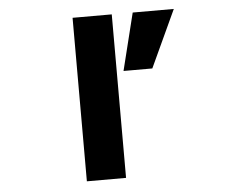

<svg xmlns="http://www.w3.org/2000/svg" viewBox="-53 -816 1105 882"><g transform="rotate(-5 500.0 -375.0)"><path d="M779.3 -752 657.2 -488.3H524.4L589.8 -752ZM312.5 2V-752H493.2V2Z"/></g></svg>

Font: Gen Shin Gothic Monospace Heavy
Style: Bold
Weight: 800
Designer: [Source Han Sans]
Ryoko NISHIZUKA  (kana & ideographs); Paul D. Hunt (Latin, Greek & Cyrillic); Wenlong ZHANG  (bopomofo
Version: Version 1.002.20150607